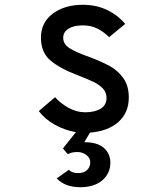

<svg xmlns="http://www.w3.org/2000/svg" viewBox="-20 -543 656 802"><path d="M217 202 268 166Q279 180 307 180Q330 180 343.5 167.5Q357 155 357 135Q357 117 341 104.5Q325 92 302 92Q280 92 263 101L243 77L297 9Q250 1 209 -22Q168 -45 142 -79L210 -137Q233 -111 266.5 -92.5Q300 -74 336 -74Q376 -74 400.5 -89Q425 -104 425 -134Q425 -157 410 -173Q395 -189 372.5 -200Q350 -211 306 -228Q228 -258 189.5 -291.5Q151 -325 151 -386Q151 -449 200.5 -486Q250 -523 326 -523Q382 -523 427 -501.5Q472 -480 503 -443L436 -388Q413 -410 387 -423.5Q361 -437 325 -437Q288 -437 266 -423Q244 -409 244 -385Q244 -358 271.5 -341Q299 -324 353 -305Q404 -286 438.5 -267Q473 -248 495.5 -216Q518 -184 518 -136Q518 -72 474.5 -33.5Q431 5 356 11L332 51Q387 51 414 75Q441 99 441 136Q441 182 407 210.5Q373 239 316 239Q251 239 217 202Z"/></svg>

Font: Overpass Mono Light
Style: Bold
Weight: 600
Monospace: yes
Designer: Delve Withrington, Dave Bailey
Foundry: Delve Fonts
Version: Version 1.000;DELV;Overpass